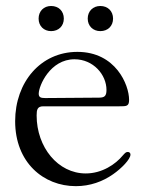

<svg xmlns="http://www.w3.org/2000/svg" viewBox="-20 -622 497 654"><path d="M238.3 12.1C286.9 12.1 329.9 -3.6 365.1 -28.4C393.8 -48.3 424.4 -79.5 424.4 -95.5C424.4 -101.2 420.5 -104.4 415.1 -104.4C408.7 -104.4 405.5 -100.5 398.1 -92.3C373.9 -62.9 328.1 -31.2 272 -31.2C177.6 -31.2 104.8 -120.4 104.8 -228.7C104.8 -248.2 107.2 -259.9 127.5 -259.9H386.4C411.2 -259.9 419.7 -259.9 419.7 -282C419.7 -332.7 374.3 -445.3 243.6 -445.3C118.3 -445.3 31.6 -342 31.6 -209.2C31.6 -68.5 128.2 12.1 238.3 12.1ZM111.5 -558.6C111.5 -533.4 129.3 -516 154.1 -516C179.7 -516 197.4 -533.4 197.4 -558.6C197.4 -584.2 179.7 -601.6 154.1 -601.6C129.3 -601.6 111.5 -584.2 111.5 -558.6ZM111.9 -302.9C112.2 -330.3 150.9 -420.1 233.7 -420.1C297.9 -420.1 342.7 -367.5 342.7 -315.7C342.7 -294.4 335.6 -289.8 318.2 -289.4C165.5 -288.4 135.3 -288 133.5 -288C118.6 -288 111.9 -290.8 111.9 -302.9ZM278.8 -558.6C278.8 -533.4 296.9 -516 321.7 -516C347.3 -516 365.1 -533.4 365.1 -558.6C365.1 -584.2 347.3 -601.6 321.7 -601.6C296.9 -601.6 278.8 -584.2 278.8 -558.6Z"/></svg>

Font: Margiela Serif
Style: Regular
Weight: 400
Designer: Andreas Faust, Stefan Endress
Version: Version 1.002;FEAKit 1.0